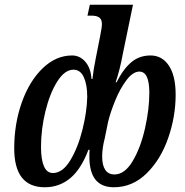

<svg xmlns="http://www.w3.org/2000/svg" viewBox="-20 -780 779 810"><path d="M40 -154Q40 -258 72 -348Q104 -438 160 -492Q216 -546 284 -546Q317 -546 340 -519.5Q363 -493 366 -447H370Q375 -491 384 -534L402 -625Q410 -665 410 -678Q410 -698 399 -706Q388 -714 366 -714H349L359 -760H541L498 -552Q487 -490 468 -433H472Q500 -489 534 -517.5Q568 -546 615 -546Q664 -546 692.5 -503Q721 -460 721 -381Q721 -288 689.5 -197.5Q658 -107 598.5 -48.5Q539 10 460 10Q357 10 357 -119Q357 -138 358 -148H353Q322 -66 276 -28Q230 10 169 10Q40 10 40 -154ZM348 -372Q348 -423 333.5 -454.5Q319 -486 290 -486Q253 -486 221.5 -436Q190 -386 171.5 -310Q153 -234 153 -160Q153 -107 165.5 -78.5Q178 -50 203 -50Q244 -50 276.5 -103.5Q309 -157 328 -233.5Q347 -310 348 -372ZM610 -389Q610 -478 568 -478Q541 -478 514 -442.5Q487 -407 466.5 -357Q446 -307 436 -266L422 -197Q417 -178 414 -158.5Q411 -139 411 -120Q411 -83 424 -63.5Q437 -44 463 -44Q506 -44 539.5 -100Q573 -156 591.5 -237.5Q610 -319 610 -389Z"/></svg>

Font: Noto Serif CondSemiBold
Style: Italic
Weight: 600
Width: 3
Italic angle: -12°
Designer: Monotype Design Team
Foundry: Monotype Imaging Inc.
Version: Version 1.001